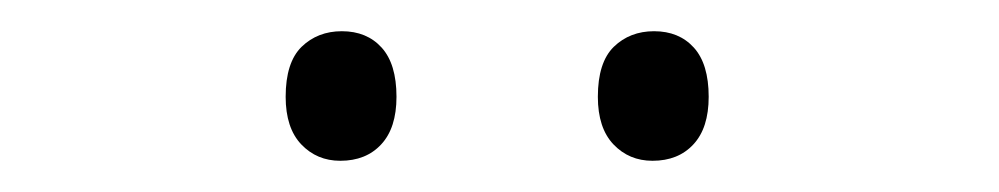

<svg xmlns="http://www.w3.org/2000/svg" viewBox="-20 -731 640 123"><path d="M398 -628Q383 -628 373 -638.5Q363 -649 363 -669Q363 -691 373.2 -701Q383.5 -711 399 -711Q415 -711 424.5 -700.5Q434 -690 434 -669Q434 -649 424.2 -638.5Q414.5 -628 398 -628ZM198 -628Q183 -628 173 -638.5Q163 -649 163 -669Q163 -691 173.2 -701Q183.5 -711 199 -711Q215 -711 224.5 -700.5Q234 -690 234 -669Q234 -649 224.2 -638.5Q214.5 -628 198 -628Z"/></svg>

Font: Commissioner Thin
Style: Regular
Weight: 100
Designer: Kostas Bartsokas
Foundry: Kostas Bartsokas
Version: Version 1.001;gftools[0.9.23]